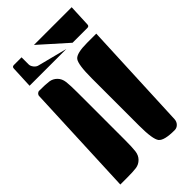

<svg xmlns="http://www.w3.org/2000/svg" viewBox="-196 -692 745 745"><g transform="rotate(-45 176.5 -320.0)"><path d="M213 -120V-380Q213 -456 226.5 -473Q240 -490 298 -490H348L328 -40Q327 -27 318.5 -18.5Q310 -10 298 -10Q241 -10 227 -27.5Q213 -45 213 -120ZM0 -10 20 -475Q20 -481 24.5 -485.5Q29 -490 35 -490Q71 -490 88 -487.5Q105 -485 117.5 -472.5Q130 -460 132.5 -440Q135 -420 135 -380V-120Q135 -80 132.5 -60Q130 -40 117.5 -27.5Q105 -15 88 -12.5Q71 -10 35 -10ZM22 -530 26 -620Q26 -630 36 -630H78V-591Q78 -582 85.5 -572.5Q93 -563 103 -561L224 -530ZM146 -630H353L349 -540Q349 -530 339 -530H258Z"/></g></svg>

Font: PrimecolorCV1
Style: Medium
Weight: 500
Designer: gluk
Foundry: gluk
Version: Version 0.672